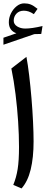

<svg xmlns="http://www.w3.org/2000/svg" viewBox="-37 -1084 284 1113"><path d="M116.2 -754.4Q124.5 -710.4 132.1 -647.2Q139.6 -584 145.5 -514.2Q151.4 -444.3 154.5 -378.7Q157.7 -313 157.7 -264.6Q157.7 -170.4 140.9 -101.3Q124 -32.2 87.9 8.3L40 -12.2Q57.6 -54.7 65.4 -104Q73.2 -153.3 73.2 -231.4Q73.2 -300.8 68.1 -379.4Q63 -458 53.2 -537.1Q43.5 -616.2 28.8 -687ZM42.5 -964.4Q42.5 -943.4 62.5 -930.9Q82.5 -918.5 109.4 -918.5Q147.9 -918.5 209.5 -933.1L202.1 -887.2L162.1 -886.2L-17.1 -824.7V-865.2L58.1 -891.1Q14.2 -906.7 14.2 -955.1Q14.2 -981.4 26.6 -1006.6Q39.1 -1031.7 59.6 -1048.1Q80.1 -1064.5 103 -1064.5Q123.5 -1064.5 140.1 -1058.3Q156.7 -1052.2 180.7 -1032.7L159.2 -1002Q142.6 -1013.2 128.7 -1017.6Q114.7 -1022 101.6 -1022Q74.2 -1022 58.3 -1004.9Q42.5 -987.8 42.5 -964.4Z"/></svg>

Font: Pinar-FD Medium
Style: Regular
Weight: 500
Designer: Amin Abedi
Version: Version 3.000